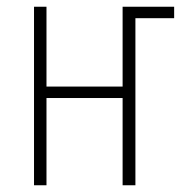

<svg xmlns="http://www.w3.org/2000/svg" viewBox="-20 -550 540 570"><path d="M81 0H118V-259H344V0H382V-496H497V-530H344V-293H118V-530H81Z"/></svg>

Font: Noto Sans Mono ExtraCondensed ExtraLight
Style: Regular
Weight: 200
Width: 2
Designer: Monotype Design Team
Foundry: Monotype Imaging Inc.
Version: Version 2.014